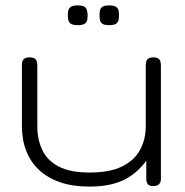

<svg xmlns="http://www.w3.org/2000/svg" viewBox="-20 -678 685 710"><path d="M310 12Q249 12 202.5 -4Q156 -20 124.5 -49.5Q93 -79 77 -120Q61 -161 61 -212V-437Q61 -448 64 -454Q67 -460 73 -463Q79 -466 89 -466Q99 -466 105.5 -463Q112 -460 115 -453.5Q118 -447 118 -436V-211Q118 -163 136 -124Q154 -85 196.5 -62.5Q239 -40 312 -40Q386 -40 431.5 -62.5Q477 -85 498 -124Q519 -163 519 -211V-437Q519 -448 522 -454Q525 -460 531.5 -463Q538 -466 548 -466Q557 -466 563 -463Q569 -460 572 -453.5Q575 -447 575 -436V-16Q575 -8 572 -2Q569 4 563 7Q557 10 547 10Q540 10 535 8.5Q530 7 527 3.5Q524 0 522.5 -5Q521 -10 521 -16V-83Q508 -66 491 -49.5Q474 -33 450 -19Q426 -5 392 3.5Q358 12 310 12ZM384 -585Q365 -585 358 -590.5Q351 -596 349.5 -604.5Q348 -613 348 -621Q348 -631 349.5 -639Q351 -647 358.5 -652.5Q366 -658 383 -658Q402 -658 409.5 -652.5Q417 -647 418.5 -638.5Q420 -630 420 -621Q420 -613 418.5 -604.5Q417 -596 409.5 -590.5Q402 -585 384 -585ZM268 -585Q249 -585 241.5 -590.5Q234 -596 232.5 -604.5Q231 -613 231 -621Q231 -631 232.5 -639Q234 -647 241.5 -652.5Q249 -658 268 -658Q286 -658 293 -652.5Q300 -647 302 -638.5Q304 -630 304 -621Q304 -613 302.5 -604.5Q301 -596 293.5 -590.5Q286 -585 268 -585Z"/></svg>

Font: Fredoka SemiExpanded Light
Style: Regular
Weight: 300
Width: 6
Designer: Ben Nathan
Foundry: Milena B. Brandão, Ben Nathan
Version: Version 2.001